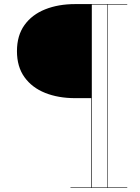

<svg xmlns="http://www.w3.org/2000/svg" viewBox="-20 -770 686 940"><path d="M348 -289.5Q265.5 -289.5 201 -315.2Q136.5 -341 99.8 -392.2Q63 -443.5 63 -519.5Q63 -596 99.8 -647.2Q136.5 -698.5 201 -724.2Q265.5 -750 348 -750H603V-747.5H428V-289.5ZM325 150V147.5H603V150ZM426.5 150V-750H429.5V150ZM505 150V-750H507.5V150Z"/></svg>

Font: Bodoni Moda 72pt
Style: Bold
Weight: 700
Designer: Owen Earl
Foundry: indestructible type
Version: Version 2.004